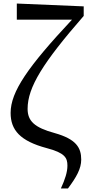

<svg xmlns="http://www.w3.org/2000/svg" viewBox="-20 -838 507 1085"><path d="M324 227H364C412 163 439 115 439 64C439 -4 410 -52 289 -86C175 -117 136 -154 136 -223C136 -345 223 -484 453 -748V-802L75 -818V-727H387C138 -461 40 -320 40 -200C40 -103 94 -41 244 -1C347 26 361 54 361 98C361 134 348 175 324 227Z"/></svg>

Font: Noto Serif HK SemiBold
Style: Regular
Weight: 600
Designer: Ryoko NISHIZUKA 西塚涼子 (kana & ideographs); Frank Grießhammer (Latin, Greek & Cyrillic); Wenlong ZHANG 张文龙 (bopomofo); San
Foundry: Adobe
Version: Version 2.001;hotconv 1.1.0;makeotfexe 2.6.0